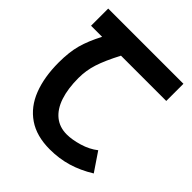

<svg xmlns="http://www.w3.org/2000/svg" viewBox="-200 -858 1000 1000"><g transform="rotate(45 300.0 -358.0)"><path d="M39 -344Q39 -420.5 54.2 -476Q69.5 -531.5 104.5 -598.5H23V-725H577V-598.5H243.5Q203 -521 186 -468.2Q169 -415.5 169 -360Q169 -281 188 -224.5Q207 -168 244 -138.2Q281 -108.5 333.5 -108.5Q372.5 -108.5 422.2 -123.2Q472 -138 508 -166.5L577 -64.5Q516 -27 455.2 -9Q394.5 9 326 9Q228.5 9 164.5 -34.8Q100.5 -78.5 69.8 -157.8Q39 -237 39 -344Z"/></g></svg>

Font: JuliaMono ExtraBold
Style: Regular
Weight: 800
Monospace: yes
Designer: cormullion
Foundry: corm
Version: Version 0.055; ttfautohint (v1.8.4)